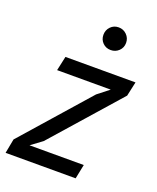

<svg xmlns="http://www.w3.org/2000/svg" viewBox="-135 -788 710 868"><g transform="rotate(20 219.5 -354.0)"><path d="M11 -69 292 -388 347 -431H89L104 -500H441L426 -431L142 -109L88 -69H349L335 0H-2ZM231 -653Q231 -676 246.5 -692Q262 -708 285 -708Q308 -708 324 -692Q340 -676 340 -653Q340 -630 324 -614.5Q308 -599 285 -599Q262 -599 246.5 -614.5Q231 -630 231 -653Z"/></g></svg>

Font: PT Sans
Style: Italic
Weight: 400
Italic angle: -12°
Designer: A.Korolkova, O.Umpeleva, V.Yefimov
Foundry: ParaType Ltd
Version: Version 2.003W OFL